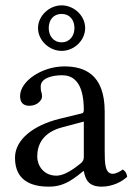

<svg xmlns="http://www.w3.org/2000/svg" viewBox="-20 -687 497 717"><path d="M293 -48C299 -17 310 10 360 10C398 10 434 -7 455 -27C453 -39 449 -48 438 -54C431 -48 414 -38 401 -38C372 -38 371 -77 371 -123V-270C371 -412 293 -439 220 -439C138 -439 55 -385 55 -328C55 -304 67 -292 90 -292C119 -292 137 -313 137 -326C137 -333 136 -340 134 -344C133 -347 132 -353 132 -364C132 -395 174 -406 212 -406C246 -406 293 -389 293 -276C293 -269 290 -265 287 -264L201 -243C105 -219 36 -166 36 -98C36 -16 92 10 162 10C197 10 227 2 271 -32L291 -48ZM293 -233V-101C293 -88 287 -81 279 -75C253 -54 219 -31 191 -31C141 -31 119 -71 119 -102C119 -147 140 -193 214 -212ZM122 -582C122 -536 164 -497 210 -497C258 -497 298 -537 298 -582C298 -629 256 -667 210 -667C164 -667 122 -628 122 -582ZM210 -635C240 -635 258 -613 258 -582C258 -554 241 -529 210 -529C179 -529 162 -554 162 -582C162 -612 179 -635 210 -635Z"/></svg>

Font: Libertinus Math
Style: Regular
Weight: 400
Designer: Philipp H. Poll, Khaled Hosny
Foundry: Caleb Maclennan
Version: Version 7.050;RELEASE